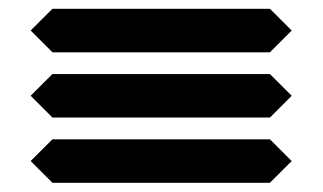

<svg xmlns="http://www.w3.org/2000/svg" viewBox="-20 -508 724 431"><path d="M585.9 -97.7H97.7L48.8 -146.5L97.7 -195.3H585.9L634.8 -146.5ZM585.9 -244.1H97.7L48.8 -293L97.7 -341.8H585.9L634.8 -293ZM585.9 -390.6H97.7L48.8 -439.5L97.7 -488.3H585.9L634.8 -439.5Z"/></svg>

Font: BabelStone Centaurian
Style: Regular
Weight: 400
Designer: Andrew West
Foundry: BabelStone
Version: Version 1.01 November 6, 2013